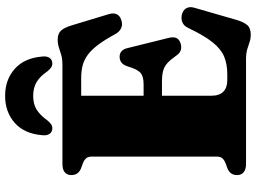

<svg xmlns="http://www.w3.org/2000/svg" viewBox="-142 -816 976 732"><g transform="rotate(-90 346.0 -450.0)"><path d="M259 -390.5H390.5Q421.5 -390.5 434.8 -402.8Q448 -415 458.5 -450Q463.5 -467 473 -474.5Q482.5 -482 495 -482Q521.5 -482 528.5 -452.5L567.5 -295Q572 -276.5 567.2 -265.8Q562.5 -255 548 -250Q534 -245 521.8 -248.5Q509.5 -252 501 -264.5Q485 -287.5 471.8 -299.5Q458.5 -311.5 442.2 -316Q426 -320.5 400 -320.5H259ZM44.5 -666Q44.5 -682 55 -691Q65.5 -700 87.5 -700H464.5Q487.5 -700 502.5 -704.5Q517.5 -709 530.8 -713.5Q544 -718 561.5 -718Q584 -718 595.5 -705.2Q607 -692.5 615.5 -664L658 -523.5Q663.5 -505.5 658 -493.5Q652.5 -481.5 637 -476Q619 -469.5 604.8 -476Q590.5 -482.5 581.5 -499.5Q560 -539 541 -564.2Q522 -589.5 502.8 -603.5Q483.5 -617.5 462.2 -623Q441 -628.5 414.5 -628.5H347V-132.5Q347 -102 362.2 -86.8Q377.5 -71.5 406 -71.5H429.5Q467 -71.5 495.8 -83.2Q524.5 -95 550.5 -127.2Q576.5 -159.5 605.5 -220.5Q613 -236.5 625.8 -242.2Q638.5 -248 654.5 -245Q672 -241.5 680 -228.8Q688 -216 682.5 -197L636 -36Q628 -8.5 616.2 4.8Q604.5 18 580 18Q564.5 18 551.8 13.5Q539 9 523.8 4.5Q508.5 0 485.5 0H87.5Q65.5 0 55 -9.2Q44.5 -18.5 44.5 -34Q44.5 -61 70.5 -71L89.5 -78Q102.5 -83 108.8 -90.8Q115 -98.5 115 -111V-589Q115 -601.5 108.8 -609.2Q102.5 -617 89.5 -622L70.5 -629Q44.5 -639 44.5 -666ZM346.5 -811.5Q314.5 -811.5 293.2 -797.8Q272 -784 253.5 -758Q245.5 -748.5 238.8 -743.5Q232 -738.5 223 -738.5Q209 -738.5 201.8 -749Q194.5 -759.5 196.5 -776.5Q202 -845 243.5 -881.8Q285 -918.5 346.5 -918.5Q408 -918.5 449.5 -881.8Q491 -845 496.5 -776.5Q498.5 -759.5 491.2 -749Q484 -738.5 469.5 -738.5Q461.5 -738.5 454.2 -743.5Q447 -748.5 439.5 -758Q421 -785.5 399 -798.5Q377 -811.5 346.5 -811.5Z"/></g></svg>

Font: Fraunces
Style: Regular
Weight: 900
Version: Version 1.000;[b76b70a41]